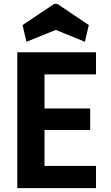

<svg xmlns="http://www.w3.org/2000/svg" viewBox="-20 -968 572 988"><path d="M116 -753 96 -839 259 -948H275L437 -839L417 -753L267 -814ZM209 -585V-410H444V-299H209V-114H474V0H69V-699H474V-585Z"/></svg>

Font: Fz Poppins SemBd
Style: Regular
Weight: 600
Designer: Ninad Kale (Devanagari), Jonny Pinhorn (Latin)
Foundry: Indian Type Foundry
Version: Vit hóa bi Vntype.Com & FontZin.Com